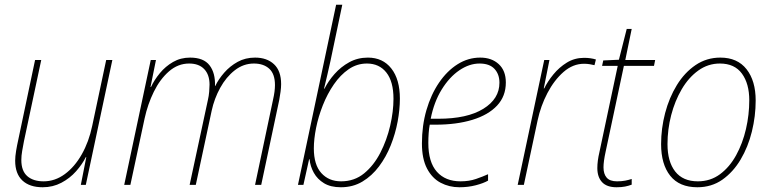

<svg xmlns="http://www.w3.org/2000/svg" viewBox="-20 -780 3253 810"><path d="M160 10Q105 10 74.5 -18.5Q44 -47 44 -102Q44 -120 48 -144Q52 -168 57 -190L128 -527H154L81 -184Q77 -163 73.5 -143Q70 -123 70 -105Q70 -59 95 -37Q120 -15 164 -15Q212 -15 253.5 -45.5Q295 -76 325 -129Q355 -182 369 -249L428 -527H454L342 0H321L344 -117H342Q327 -87 301 -57.5Q275 -28 239 -9Q203 10 160 10Z M504 0 616 -527H638L615 -413H617Q631 -443 654.5 -471.5Q678 -500 710 -518.5Q742 -537 782 -537Q839 -537 864 -504.5Q889 -472 887 -417H888Q902 -446 926 -473.5Q950 -501 982.5 -519Q1015 -537 1056 -537Q1106 -537 1136 -509Q1166 -481 1166 -425Q1166 -411 1163.5 -392.5Q1161 -374 1158 -358L1082 0H1056L1132 -360Q1140 -395 1140 -421Q1140 -468 1116 -490Q1092 -512 1051 -512Q1007 -512 970.5 -483.5Q934 -455 909 -409.5Q884 -364 873 -313L806 0H780L857 -358Q861 -375 862.5 -393Q864 -411 864 -423Q864 -465 841.5 -488.5Q819 -512 778 -512Q731 -512 693 -479Q655 -446 629 -393Q603 -340 590 -280L530 0Z M1418 10Q1375 10 1347 -7Q1319 -24 1304 -51Q1289 -78 1286 -108H1284L1260 0H1237L1398 -760H1424L1374 -522Q1368 -495 1361 -464.5Q1354 -434 1347 -406H1349Q1365 -438 1391.5 -468Q1418 -498 1453.5 -517.5Q1489 -537 1532 -537Q1595 -537 1631 -491Q1667 -445 1667 -364Q1667 -318 1657.5 -267Q1648 -216 1628.5 -167Q1609 -118 1579 -78Q1549 -38 1509 -14Q1469 10 1418 10ZM1419 -15Q1475 -15 1516 -48.5Q1557 -82 1584.5 -135.5Q1612 -189 1626 -249.5Q1640 -310 1640 -363Q1640 -436 1610 -474Q1580 -512 1528 -512Q1486 -512 1451 -488Q1416 -464 1388.5 -424Q1361 -384 1342 -336Q1323 -288 1313.5 -240.5Q1304 -193 1304 -154Q1304 -85 1335.5 -50Q1367 -15 1419 -15Z M1918 10Q1875 10 1839 -9Q1803 -28 1781.5 -69Q1760 -110 1760 -175Q1760 -250 1779 -315.5Q1798 -381 1832 -431Q1866 -481 1910.5 -509Q1955 -537 2006 -537Q2054 -537 2084 -509.5Q2114 -482 2114 -432Q2114 -374 2077 -334.5Q2040 -295 1973 -274.5Q1906 -254 1817 -254H1793Q1790 -239 1788.5 -218.5Q1787 -198 1787 -177Q1787 -96 1823 -55.5Q1859 -15 1923 -15Q1959 -15 1988 -25Q2017 -35 2039 -45V-18Q2020 -7 1987.5 1.5Q1955 10 1918 10ZM1829 -279Q1951 -279 2019 -321Q2087 -363 2087 -431Q2087 -467 2066 -489.5Q2045 -512 2003 -512Q1960 -512 1918 -483.5Q1876 -455 1843.5 -402.5Q1811 -350 1797 -279Z M2164 0 2276 -527H2298L2274 -407H2276Q2290 -436 2314.5 -466Q2339 -496 2371.5 -516Q2404 -536 2444 -536Q2472 -536 2494 -529L2488 -505Q2480 -507 2468.5 -509Q2457 -511 2444 -511Q2397 -511 2357.5 -476.5Q2318 -442 2289.5 -387.5Q2261 -333 2248 -272L2190 0Z M2581 10Q2540 10 2520 -11.5Q2500 -33 2500 -71Q2500 -101 2509 -139L2586 -502H2520L2525 -525L2591 -528L2624 -658H2645L2618 -527H2744L2739 -502H2612L2535 -140Q2526 -99 2526 -74Q2526 -46 2539.5 -30.5Q2553 -15 2583 -15Q2603 -15 2618 -18Q2633 -21 2645 -25V-1Q2632 4 2617 7Q2602 10 2581 10Z M2922 10Q2846 10 2807.5 -38.5Q2769 -87 2769 -172Q2769 -238 2786 -303Q2803 -368 2835.5 -421Q2868 -474 2914.5 -505.5Q2961 -537 3019 -537Q3091 -537 3129.5 -488Q3168 -439 3168 -356Q3168 -290 3152 -225Q3136 -160 3104.5 -107Q3073 -54 3027.5 -22Q2982 10 2922 10ZM2924 -15Q2977 -15 3017.5 -45Q3058 -75 3085.5 -125Q3113 -175 3127 -235.5Q3141 -296 3141 -357Q3141 -427 3110 -469.5Q3079 -512 3017 -512Q2967 -512 2926 -482.5Q2885 -453 2856 -403.5Q2827 -354 2811.5 -294Q2796 -234 2796 -172Q2796 -98 2828.5 -56.5Q2861 -15 2924 -15Z"/></svg>

Font: Noto Sans SemiCondensed Thin
Style: Italic
Weight: 100
Width: 4
Italic angle: -12°
Designer: Monotype Design Team
Foundry: Monotype Imaging Inc.
Version: Version 2.013; ttfautohint (v1.8.4.7-5d5b)